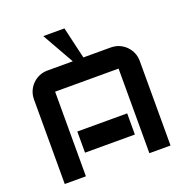

<svg xmlns="http://www.w3.org/2000/svg" viewBox="-156 -1052 1152 1194"><g transform="rotate(-20 420.0 -455.0)"><path d="M399 -910H259L378 -700H210C132.7 -700 70 -637.3 70 -560V0H210V-560H630V0H770V-560C770 -637.3 707.3 -700 630 -700H448ZM255 -140H585V-280H255Z"/></g></svg>

Font: Abstante
Style: Regular
Weight: 500
Designer: Valerio Brotto (Silverblur_type)
Version: Version 1.000;Glyphs 3.1.2 (3151)